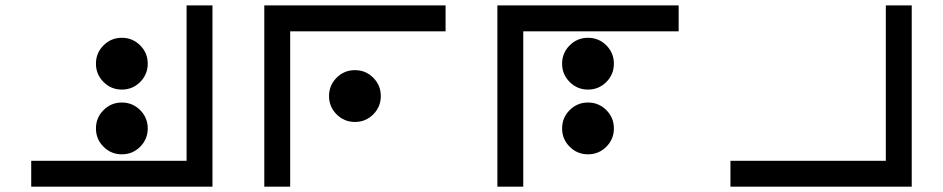

<svg xmlns="http://www.w3.org/2000/svg" viewBox="-20 -704 3556 724"><path d="M97.7 0V-97.7H683.6V-683.6H781.2V0ZM439.5 -366.2Q398.9 -366.2 370.4 -394.8Q341.8 -423.3 341.8 -463.9Q341.8 -504.4 370.4 -533Q398.9 -561.5 439.5 -561.5Q480 -561.5 508.5 -533Q537.1 -504.4 537.1 -463.9Q537.1 -423.3 508.5 -394.8Q480 -366.2 439.5 -366.2ZM439.5 -122.1Q398.9 -122.1 370.4 -150.6Q341.8 -179.2 341.8 -219.7Q341.8 -260.3 370.4 -288.8Q398.9 -317.4 439.5 -317.4Q480 -317.4 508.5 -288.8Q537.1 -260.3 537.1 -219.7Q537.1 -179.2 508.5 -150.6Q480 -122.1 439.5 -122.1Z M1660.2 -683.6V-585.9H1074.2V0H976.6V-683.6ZM1318.4 -244.1Q1277.8 -244.1 1249.3 -272.7Q1220.7 -301.3 1220.7 -341.8Q1220.7 -382.3 1249.3 -410.9Q1277.8 -439.5 1318.4 -439.5Q1358.9 -439.5 1387.5 -410.9Q1416 -382.3 1416 -341.8Q1416 -301.3 1387.5 -272.7Q1358.9 -244.1 1318.4 -244.1Z M2539.1 -683.6V-585.9H1953.1V0H1855.5V-683.6ZM2197.3 -366.2Q2156.7 -366.2 2128.2 -394.8Q2099.6 -423.3 2099.6 -463.9Q2099.6 -504.4 2128.2 -533Q2156.7 -561.5 2197.3 -561.5Q2237.8 -561.5 2266.4 -533Q2294.9 -504.4 2294.9 -463.9Q2294.9 -423.3 2266.4 -394.8Q2237.8 -366.2 2197.3 -366.2ZM2197.3 -122.1Q2156.7 -122.1 2128.2 -150.6Q2099.6 -179.2 2099.6 -219.7Q2099.6 -260.3 2128.2 -288.8Q2156.7 -317.4 2197.3 -317.4Q2237.8 -317.4 2266.4 -288.8Q2294.9 -260.3 2294.9 -219.7Q2294.9 -179.2 2266.4 -150.6Q2237.8 -122.1 2197.3 -122.1Z M2734.4 0V-97.7H3320.3V-683.6H3418V0Z"/></svg>

Font: BabelStone Leeson
Style: Regular
Weight: 400
Designer: Andrew West
Foundry: BabelStone
Version: Version 1.02 November 6, 2013